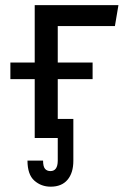

<svg xmlns="http://www.w3.org/2000/svg" viewBox="-20 -532 540 740"><path d="M336.9 -227.1H20V-291H336.9ZM202.6 0H113.8V-512.2H436.5L422.9 -431.6H202.6ZM175.3 187.5Q138.7 187.5 112.3 164.1Q85.9 140.6 85.9 86.9H146Q146 109.9 153.6 118.7Q161.1 127.4 174.3 127.4Q202.1 127.4 202.6 87.9V-73.7H262.7V87.9Q262.7 134.3 240.2 160.9Q217.8 187.5 175.3 187.5Z"/></svg>

Font: Cadman
Style: Regular
Weight: 400
Designer: Paul James MIller
Foundry: High-Logic / Made with FontCreator
Version: Version 2.114;March 28, 2021;FontCreator 13.0.0.2683 64-bit